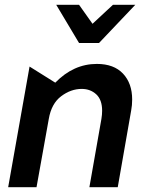

<svg xmlns="http://www.w3.org/2000/svg" viewBox="-20 -779 613 799"><path d="M530 -365Q530 -432 492 -472.5Q454 -513 383 -513Q286 -513 210 -435L103 -502L14 0H132L183 -284Q194 -348 234.5 -378.5Q275 -409 320 -409Q356 -409 380.5 -386.5Q405 -364 405 -318Q405 -302 402 -284L352 0H470L526 -320Q530 -341 530 -365ZM450 -759 365 -680 309 -759H214L309 -600H392L543 -759Z"/></svg>

Font: Geom Medium
Style: Italic
Weight: 500
Italic angle: -10°
Version: Version 1.102